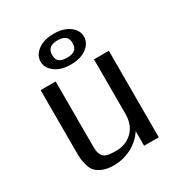

<svg xmlns="http://www.w3.org/2000/svg" viewBox="-162 -785 851 907"><g transform="rotate(-30 263.0 -331.5)"><path d="M75 -133V-472H157V-124Q157 -102 158.5 -92Q160 -82 167 -68.5Q174 -55 192 -50Q210 -45 240 -45Q295 -45 330.5 -80Q366 -115 366 -175V-472H447V0H367V-80Q342 -40 296.5 -15.5Q251 9 197 9Q163 9 139.5 -0.5Q116 -10 103.5 -23Q91 -36 84.5 -57.5Q78 -79 76.5 -94.5Q75 -110 75 -133ZM261 -672Q314 -672 346.5 -648Q379 -624 379 -589Q379 -554 346.5 -529.5Q314 -505 260 -505Q208 -505 175 -529Q142 -553 142 -588Q142 -623 174.5 -647.5Q207 -672 261 -672ZM205 -588Q205 -562 219 -552Q233 -542 262 -542Q317 -542 317 -588Q317 -615 302.5 -625.5Q288 -636 260 -636Q205 -636 205 -588Z"/></g></svg>

Font: Coval
Style: Light
Weight: 300
Foundry: Context Ltd
Version: Version 001.000